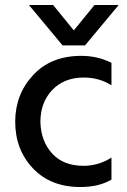

<svg xmlns="http://www.w3.org/2000/svg" viewBox="-20 -740 511 770"><path d="M427 -20Q378 10 302 10Q183 10 112 -65Q41 -140 41 -252Q41 -361 112.5 -438.5Q184 -516 306 -516Q372 -516 427 -488V-398Q378 -429 316 -429Q237 -429 189.5 -379Q142 -329 142 -251Q144 -174 189 -124.5Q234 -75 315 -75Q375 -75 427 -108ZM321 -558H231L96 -720H193L276 -618L359 -720H456Z"/></svg>

Font: Hind Madurai Medium
Style: Regular
Weight: 500
Designer: Jyotish Sonowal
Foundry: Indian Type Foundry
Version: Version 1.001;PS 1.0;hotconv 1.0.86;makeotf.lib2.5.63406; tt